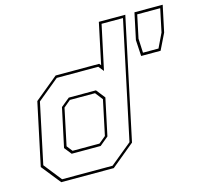

<svg xmlns="http://www.w3.org/2000/svg" viewBox="-107 -871 1059 992"><g transform="rotate(-15 422.5 -375.0)"><path d="M382.5 0H101.5L19.5 -103L90.5 -437L216 -540H449L457 -530.5L503.5 -750H645L507.5 -103ZM346.5 -128H191.5L161 -166.5L205.5 -374L252 -412H397.5L435 -364L393 -166.5ZM344 -141.5 381 -172 420.5 -358.5 389 -399H254.5L217.5 -368L176 -172L200 -141.5ZM379.5 -13.5 495.5 -108.5 629 -736.5H514.5L463.5 -498L440.5 -526.5H218.5L103 -431.5L34.5 -108.5L109.5 -13.5ZM669 -523 664 -609 694 -750H845L815 -609L773 -523ZM682.5 -537H765.5L802 -613L828 -736H705L679 -613Z"/></g></svg>

Font: Tourney Thin
Style: Italic
Weight: 100
Italic angle: -12°
Designer: Tyler Finck
Foundry: Etcetera Type Co
Version: Version 1.015